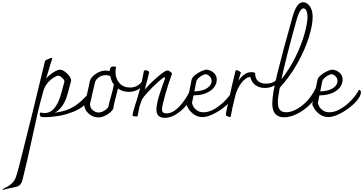

<svg xmlns="http://www.w3.org/2000/svg" viewBox="-230 -1045 3257 1722"><path d="M577 -175Q577 -163 572.5 -154Q568 -145 560 -135Q511 -76 432 -44.5Q353 -13 284.5 -3.5Q216 6 173 6Q147 6 137 1Q127 -4 127 -19Q127 -27 130 -36Q158 -31 169 -31Q219 -31 252 -68.5Q285 -106 303.5 -158.5Q322 -211 341 -288Q344 -297 348 -315Q348 -328 327.5 -347Q307 -366 293 -366Q280 -366 252 -349.5Q224 -333 197.5 -301.5Q171 -270 159 -229Q130 -127 109.5 -39Q89 49 64 167Q12 411 -28 567Q-35 594 -46 607.5Q-57 621 -72 626.5Q-87 632 -121 639Q-164 647 -199 657L-210 652Q-154 627 -128 604Q-102 581 -89 547.5Q-76 514 -56 434Q72 -69 172 -491Q174 -500 178 -503.5Q182 -507 188 -509Q198 -513 212 -519.5Q226 -526 231 -527Q234 -526 240 -518Q238 -511 235 -507Q227 -489 195 -378Q186 -348 184 -341Q211 -372 248.5 -396Q286 -420 308 -420Q326 -420 350 -403.5Q374 -387 391 -364Q408 -341 408 -322L396 -276Q381 -215 367.5 -174Q354 -133 328 -95Q302 -57 262 -34Q321 -42 367 -58Q413 -74 461 -108.5Q509 -143 562 -205Q577 -196 577 -175Z M1075 -333Q1075 -308 1055 -281.5Q1035 -255 1000.5 -238Q966 -221 925 -221Q870 -221 828 -251Q822 -222 813 -192Q810 -181 800 -141.5Q790 -102 786 -71Q779 -55 758 -36.5Q737 -18 708 -5Q679 8 651 8Q620 8 591 -8Q562 -24 543.5 -51Q525 -78 525 -111Q539 -153 548 -190Q557 -227 565 -265L575 -315Q580 -338 602 -360.5Q624 -383 655.5 -397.5Q687 -412 719 -412Q731 -412 753 -408Q756 -431 763.5 -440Q771 -449 788 -449Q798 -449 811 -446Q806 -418 806 -398Q806 -340 841 -300Q876 -260 936 -260Q981 -260 1013.5 -284Q1046 -308 1065 -353Q1075 -350 1075 -333ZM765 -179Q785 -246 791 -287Q769 -315 761 -355Q761 -359 759.5 -361.5Q758 -364 753 -365Q738 -371 719 -371Q682 -371 655 -351Q628 -331 621 -303Q618 -291 599 -209Q590 -161 577 -114Q577 -77 602 -56.5Q627 -36 655 -36Q679 -36 706.5 -53Q734 -70 742 -88Q750 -128 765 -179Z M1498 -216Q1498 -180 1460 -125Q1422 -70 1363.5 -29Q1305 12 1248 12Q1212 12 1192.5 -6Q1173 -24 1173 -61Q1173 -112 1201 -199.5Q1229 -287 1252 -345Q1248 -351 1244 -351Q1240 -351 1235 -348Q1217 -337 1176 -299Q1135 -261 1096 -219Q1057 -177 1043 -151Q1027 -108 1023 -96.5Q1019 -85 1015 -59L1006 -14Q1005 -11 1004 -6.5Q1003 -2 1001.5 -1Q1000 0 997 0Q988 0 973.5 -2Q959 -4 959 -8Q959 -20 966 -47Q973 -74 980 -96Q987 -118 991 -130L1000 -158Q1029 -258 1039.5 -303.5Q1050 -349 1060 -405Q1061 -415 1074 -415Q1083 -415 1094.5 -410.5Q1106 -406 1108 -398Q1104 -380 1093.5 -337Q1083 -294 1068 -242Q1126 -307 1188.5 -360Q1251 -413 1272 -413Q1282 -413 1296 -403Q1310 -393 1313 -384Q1281 -298 1252 -196.5Q1223 -95 1223 -63Q1223 -28 1263 -28Q1322 -28 1382.5 -94Q1443 -160 1479 -244Q1489 -244 1493.5 -235.5Q1498 -227 1498 -216Z M1878 -219Q1878 -179 1826.5 -125.5Q1775 -72 1705 -33.5Q1635 5 1588 5Q1543 5 1510 -18.5Q1477 -42 1459.5 -71Q1442 -100 1442 -114Q1458 -171 1477 -272L1488 -328Q1492 -348 1517 -369.5Q1542 -391 1573 -405.5Q1604 -420 1623 -420Q1638 -420 1659.5 -410.5Q1681 -401 1697.5 -381Q1714 -361 1714 -330Q1714 -294 1690 -262Q1666 -230 1619 -210Q1572 -190 1506 -190L1492 -123Q1492 -114 1502.5 -93Q1513 -72 1536.5 -55Q1560 -38 1596 -38Q1644 -38 1697 -69.5Q1750 -101 1794 -148Q1838 -195 1860 -239Q1878 -236 1878 -219ZM1531 -316Q1521 -271 1513 -225Q1590 -228 1629 -255.5Q1668 -283 1668 -318Q1668 -343 1650 -361Q1632 -379 1615 -379Q1603 -379 1584 -369Q1565 -359 1549.5 -344Q1534 -329 1531 -316Z M2280 -340Q2280 -319 2260.5 -299.5Q2241 -280 2209.5 -268Q2178 -256 2146 -256Q2096 -256 2060.5 -282Q2025 -308 2015 -355Q1970 -350 1932.5 -298Q1895 -246 1880 -185Q1878 -175 1865 -123.5Q1852 -72 1840 -2Q1839 1 1837.5 2.5Q1836 4 1831 4Q1824 4 1810 -2Q1796 -8 1796 -15Q1796 -29 1801 -52Q1862 -334 1880 -401Q1882 -410 1884.5 -413Q1887 -416 1893 -416Q1897 -416 1910 -409.5Q1923 -403 1931 -396L1913 -338L1907 -318Q1930 -354 1960 -376Q1990 -398 2024 -398Q2034 -398 2044 -396Q2054 -394 2058 -391Q2058 -342 2083.5 -318.5Q2109 -295 2155 -295Q2196 -295 2223 -309Q2250 -323 2270 -357Q2274 -356 2277 -351Q2280 -346 2280 -340Z M2633 -247Q2633 -229 2623 -209Q2595 -150 2543 -100.5Q2491 -51 2430.5 -22Q2370 7 2318 7Q2212 7 2212 -116Q2212 -202 2259 -392.5Q2306 -583 2395 -898Q2414 -963 2436.5 -994Q2459 -1025 2488 -1025Q2509 -1025 2528.5 -1010.5Q2548 -996 2561 -966Q2574 -936 2574 -892Q2574 -821 2540.5 -712Q2507 -603 2440 -482Q2373 -361 2279 -258Q2262 -170 2262 -127Q2262 -79 2281.5 -58.5Q2301 -38 2336 -38Q2385 -38 2440.5 -71Q2496 -104 2542 -160Q2588 -216 2611 -280Q2621 -280 2627 -270.5Q2633 -261 2633 -247ZM2294 -334Q2368 -427 2421.5 -537Q2475 -647 2501.5 -743Q2528 -839 2528 -894Q2528 -925 2519 -947.5Q2510 -970 2489 -970Q2477 -970 2460.5 -945Q2444 -920 2421 -835Q2337 -533 2294 -334Z M3007 -219Q3007 -179 2955.5 -125.5Q2904 -72 2834 -33.5Q2764 5 2717 5Q2672 5 2639 -18.5Q2606 -42 2588.5 -71Q2571 -100 2571 -114Q2587 -171 2606 -272L2617 -328Q2621 -348 2646 -369.5Q2671 -391 2702 -405.5Q2733 -420 2752 -420Q2767 -420 2788.5 -410.5Q2810 -401 2826.5 -381Q2843 -361 2843 -330Q2843 -294 2819 -262Q2795 -230 2748 -210Q2701 -190 2635 -190L2621 -123Q2621 -114 2631.5 -93Q2642 -72 2665.5 -55Q2689 -38 2725 -38Q2773 -38 2826 -69.5Q2879 -101 2923 -148Q2967 -195 2989 -239Q3007 -236 3007 -219ZM2660 -316Q2650 -271 2642 -225Q2719 -228 2758 -255.5Q2797 -283 2797 -318Q2797 -343 2779 -361Q2761 -379 2744 -379Q2732 -379 2713 -369Q2694 -359 2678.5 -344Q2663 -329 2660 -316Z"/></svg>

Font: Charmonman
Style: Regular
Weight: 400
Designer: Ekaluck Peanpanawate
Foundry: Cadson Demak Co.,Ltd.
Version: Version 1.000; ttfautohint (v1.6)